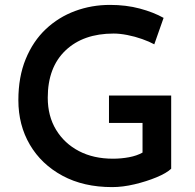

<svg xmlns="http://www.w3.org/2000/svg" viewBox="-20 -756 796 784"><path d="M679 -67Q660 -49 619 -32Q578 -15 529.5 -3.5Q481 8 438 8Q321 8 235 -38.5Q149 -85 102 -165Q55 -245 55 -347Q55 -442 85 -515Q115 -588 167 -637Q219 -686 286.5 -711Q354 -736 429 -736Q495 -736 551 -721Q607 -706 648 -683L610 -575Q590 -586 560.5 -596.5Q531 -607 500 -613Q469 -619 444 -619Q320 -619 247.5 -550Q175 -481 175 -357Q175 -282 209 -226Q243 -170 302.5 -139Q362 -108 441 -108Q475 -108 507 -114Q539 -120 562 -133V-254H425V-366H679Z"/></svg>

Font: Synthetic SemiBold
Style: Regular
Weight: 600
Designer: Santiago Orozco
Foundry: Typemade
Version: Version 2.000; ttfautohint (v1.8.4.7-5d5b)